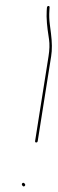

<svg xmlns="http://www.w3.org/2000/svg" viewBox="-20 -680 198 659"><path d="M104.3 -191C107.3 -191 109 -192.7 109.5 -196L155.6 -487C159.1 -508.7 158.8 -534.7 155 -565L151 -596.3C148.9 -612.4 148.4 -628.4 149.5 -644L150.2 -655C150.1 -658.3 148.7 -659.8 146 -659.5C143.2 -659.2 141.6 -657.3 141.1 -654L140.3 -643C139.5 -631.1 139.8 -617 141.1 -600.5C141.7 -593.5 142.4 -586.5 143.3 -579.5C144.2 -572.5 145.8 -560.9 148.3 -544.6C150.7 -528.4 150.1 -509.2 146.6 -487L100.5 -196C100 -192.7 101.3 -191 104.3 -191ZM64.6 -49.8C62 -52.9 59.4 -53.4 56.9 -51.3C54.4 -49.1 54.3 -46.3 56.8 -43C59.3 -39.7 61.9 -39.2 64.6 -41.5C67.3 -43.8 67.3 -46.6 64.6 -49.8Z"/></svg>

Font: Proton
Style: LitCndIt
Weight: 500
Version: Version 1.017